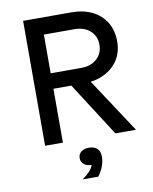

<svg xmlns="http://www.w3.org/2000/svg" viewBox="-109 -880 967 1211"><g transform="rotate(-10 375.0 -275.0)"><path d="M124 0V-800H432Q509 -800 566 -772Q623 -744 654.5 -692Q686 -640 686 -569Q686 -502 654 -452Q622 -402 565 -373.5Q508 -345 432 -345H238V0ZM574 0 340 -365H466L706 0ZM238 -444H434Q496 -444 534 -478.5Q572 -513 572 -568Q572 -624 534 -658Q496 -692 434 -692H238ZM393 170Q362 170 343.5 155Q325 140 325 115Q325 90 343.5 75Q362 60 393 60Q424 60 442.5 75Q461 90 461 115Q461 140 442.5 155Q424 170 393 170ZM319 250Q355 226 374 202Q393 178 393 162V60Q428 60 446.5 78Q465 96 465 130Q465 159 453.5 190Q442 221 421 250Z"/></g></svg>

Font: Martian Mono SemiExpanded
Style: Regular
Weight: 400
Width: 6
Monospace: yes
Designer: Roman Shamin
Foundry: Evil Martians
Version: Version 1.000